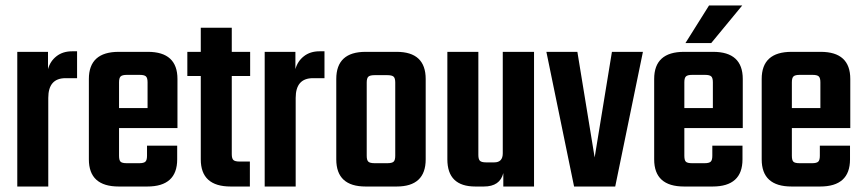

<svg xmlns="http://www.w3.org/2000/svg" viewBox="-20 -680 3151 700"><path d="M243 -493H261V-395H219Q156 -395 156 -323V0H43V-491H155V-428Q163 -457 186 -475Q209 -493 243 -493Z M413 -491H519Q627 -491 627 -392V-213H414V-112Q414 -96 419.5 -90.5Q425 -85 442 -85H488Q504 -85 510 -90.5Q516 -96 516 -112V-149H626V-99Q626 0 517 0H413Q304 0 304 -99V-392Q304 -491 413 -491ZM414 -286H518V-380Q518 -396 512 -401.5Q506 -407 490 -407H442Q426 -407 420 -401.5Q414 -396 414 -380Z M892 -403H825V-118Q825 -102 831 -96.5Q837 -91 854 -91H891V0H821Q712 0 712 -99V-403H663V-491H712V-579H825V-491H892Z M1145 -493H1163V-395H1121Q1058 -395 1058 -323V0H945V-491H1057V-428Q1065 -457 1088 -475Q1111 -493 1145 -493Z M1313 -491H1426Q1532 -491 1532 -392V-99Q1532 0 1426 0H1313Q1206 0 1206 -99V-392Q1206 -491 1313 -491ZM1421 -112V-379Q1421 -395 1415 -400.5Q1409 -406 1392 -406H1346Q1329 -406 1323 -400.5Q1317 -395 1317 -379V-112Q1317 -96 1323 -90.5Q1329 -85 1346 -85H1392Q1409 -85 1415 -90.5Q1421 -96 1421 -112Z M1813 -491H1927V0H1815V-49Q1803 0 1744 0H1713Q1611 0 1611 -99V-491H1724V-115Q1724 -99 1730 -93.5Q1736 -88 1752 -88H1782Q1813 -88 1813 -121Z M2085 -491 2148 -106 2211 -491H2324L2223 0H2073L1972 -491Z M2474 -491H2580Q2688 -491 2688 -392V-213H2475V-112Q2475 -96 2480.5 -90.5Q2486 -85 2503 -85H2549Q2565 -85 2571 -90.5Q2577 -96 2577 -112V-149H2687V-99Q2687 0 2578 0H2474Q2365 0 2365 -99V-392Q2365 -491 2474 -491ZM2475 -286H2579V-380Q2579 -396 2573 -401.5Q2567 -407 2551 -407H2503Q2487 -407 2481 -401.5Q2475 -396 2475 -380ZM2686 -660 2573 -523H2479L2565 -660Z M2866 -491H2972Q3080 -491 3080 -392V-213H2867V-112Q2867 -96 2872.5 -90.5Q2878 -85 2895 -85H2941Q2957 -85 2963 -90.5Q2969 -96 2969 -112V-149H3079V-99Q3079 0 2970 0H2866Q2757 0 2757 -99V-392Q2757 -491 2866 -491ZM2867 -286H2971V-380Q2971 -396 2965 -401.5Q2959 -407 2943 -407H2895Q2879 -407 2873 -401.5Q2867 -396 2867 -380Z"/></svg>

Font: Teko Medium
Style: Regular
Weight: 500
Designer: Manushi Parikh, Jonny Pinhorn
Foundry: Indian Type Foundry
Version: Version 1.106;PS 1.0;hotconv 1.0.78;makeotf.lib2.5.61930; tt